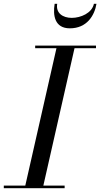

<svg xmlns="http://www.w3.org/2000/svg" viewBox="-60 -990 528 1010"><path d="M241 -970H227.5C217.5 -909 227.5 -841 307.5 -841C397.5 -841 437.5 -909 447.5 -970H434C424 -921 364.5 -896 317.5 -896C270.5 -896 232.5 -921 241 -970ZM-40 -13.5V0H280V-13.5H168L332 -736.5H445V-750H125V-736.5H237L73 -13.5Z"/></svg>

Font: Bodoni* 16pt
Style: Italic
Weight: 400
Italic angle: -13°
Version: Version 2.3